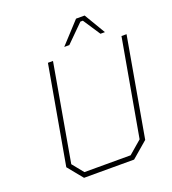

<svg xmlns="http://www.w3.org/2000/svg" viewBox="-163 -1054 1052 1175"><g transform="rotate(-20 363.0 -466.0)"><path d="M341 -794 468 -932H524L606 -794H577L503 -906H487L374 -794ZM507 0H181L101 -98L214 -737H247L136 -105L195 -32H496L581 -105L693 -737H726L612 -90Z"/></g></svg>

Font: Tomorrow ExtraLight
Style: Italic
Weight: 275
Italic angle: -10°
Designer: Tony de Marco, Monica Rizzolli
Foundry: Just in Type
Version: Version 2.002